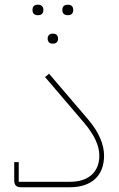

<svg xmlns="http://www.w3.org/2000/svg" viewBox="-20 -790 504 810"><path d="M264 -726H268C280 -726 289 -733 289 -748C289 -763 280 -770 268 -770H264C252 -770 243 -763 243 -748C243 -733 252 -726 264 -726ZM201 -606H205C216 -606 225 -613 225 -627C225 -641 216 -648 205 -648H201C190 -648 181 -641 181 -627C181 -613 190 -606 201 -606ZM138 -726H142C154 -726 163 -733 163 -748C163 -763 154 -770 142 -770H138C126 -770 117 -763 117 -748C117 -733 126 -726 138 -726ZM69 0H275C366 0 419 -49 419 -133C419 -179 399 -231 351 -287L187 -479L170 -465L334 -273C379 -220 399 -175 399 -133C399 -64 353 -23 275 -23H59V-106H40V-29C40 -9 49 0 69 0Z"/></svg>

Font: IBM Plex Arabic Thin
Style: Regular
Weight: 100
Designer: Mike Abbink, Paul van der Laan, Pieter van Rosmalen, Wael Morcos, Khajak Apelian
Foundry: Bold Monday
Version: Version 1.0